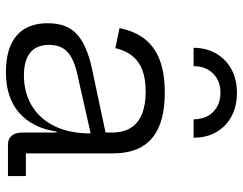

<svg xmlns="http://www.w3.org/2000/svg" viewBox="-108 -724 839 664"><g transform="rotate(90 312.0 -392.5)"><path d="M481.2 0Q460.7 0 449.8 -12.9Q438.9 -25.9 438.9 -49.4V-209.6L445.5 -226.1L441.9 -286.7L438.9 -318.1V-358.5Q438.9 -399.4 422.3 -425.4Q405.6 -451.4 374.1 -463.9Q342.5 -476.3 297.9 -476.3Q231.5 -476.3 195.3 -450.3Q159.1 -424.2 147 -371.4L77.9 -385.8Q88.1 -438.4 115.5 -473.2Q142.9 -508 188.7 -525.2Q234.5 -542.4 300.5 -542.4Q369.4 -542.4 416.2 -523.3Q463.1 -504.2 487 -464.6Q510.9 -424.9 510.9 -362.7V-61.9H589.4V0ZM229.9 7Q147.1 7 104 -29.7Q60.8 -66.3 60.8 -138Q60.8 -203.9 99 -238.7Q137.2 -273.6 221 -291.2L460.5 -342.1V-290.3L232.8 -238.8Q183.8 -227.7 159.7 -205.3Q135.7 -182.9 135.7 -142.3Q135.7 -98.7 162.6 -77Q189.5 -55.2 241.3 -55.2Q299.1 -55.2 344.5 -81.6Q390 -108 415.9 -159.6Q441.9 -211.2 441.9 -286.7L460.8 -168.3H435.6Q423 -84.9 370.8 -38.9Q318.5 7 229.9 7ZM456.6 -642Q456.9 -686.7 437.5 -720.4Q418.1 -754.2 383.1 -773Q348.1 -791.9 301.2 -791.9Q254.9 -791.9 220.1 -772.9Q185.2 -753.9 165.7 -720.1Q146.1 -686.4 145.8 -642H209.3Q209.3 -683.9 234.8 -709.4Q260.3 -734.9 301.2 -734.9Q342.6 -734.9 367.8 -709.4Q393.1 -683.9 393.1 -642Z"/></g></svg>

Font: Hepta Slab ExtraLight
Style: Regular
Weight: 200
Designer: Michael LaGattuta
Foundry: Michael LaGattuta
Version: Version 1.100